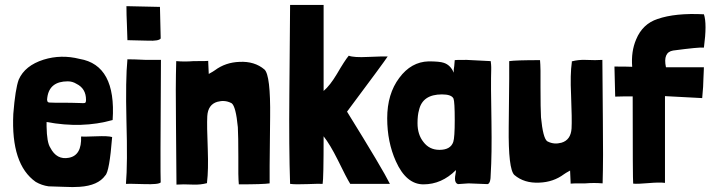

<svg xmlns="http://www.w3.org/2000/svg" viewBox="-20 -746 2901 779"><path d="M169 -233Q170 -168 184 -147Q210 -96 260 -106Q312 -116 309 -192Q318 -191 371 -193Q418 -195 435 -190Q424 -49 407 -34Q378 7 303 12Q278 14 238 12L177 10Q149 6 125 -8Q24 -79 34 -284Q42 -385 56 -423Q81 -480 157 -504Q228 -526 303 -507Q452 -482 437 -259Q313 -224 169 -251ZM255 -416Q181 -416 172 -351Q168 -331 180 -330Q182 -329 266 -329Q285 -329 304 -328Q320 -327 323 -328Q329 -328 329 -341Q329 -387 290 -406Q274 -416 255 -416Z M633 -503V-500Q630 -39 632 -6Q625 3 564 1Q496 -1 491 0Q498 -81 493 -257Q489 -424 497 -505V-506Q492 -505 525 -505Q575 -502 616 -503ZM629 -718 632 -590Q625 -579 580 -581L497 -583Q497 -597 495 -644Q493 -687 493 -721Z M852 -461Q895 -493 952 -495Q1013 -498 1053 -464Q1078 -441 1076 -271Q1073 -11 1074 -2Q1047 2 949 2Q946 -28 947 -110Q947 -194 945 -230Q937 -314 920 -327Q919 -328 918 -328Q916 -329 916 -329Q891 -341 862 -333Q824 -322 821 -275Q819 -237 823 -140Q826 -55 820 -7V-3Q794 4 765 3Q721 1 696 3L694 -243Q692 -394 695 -498Q730 -495 765 -498Q825 -498 825 -499Q824 -509 827 -446Q847 -457 852 -461Z M1293 -377Q1319 -399 1347 -446Q1379 -501 1395 -520Q1416 -512 1473 -515Q1545 -518 1553 -517Q1539 -495 1388 -293Q1533 -59 1562 0H1401Q1386 -24 1350 -98Q1319 -160 1293 -193Q1293 -21 1289 0Q1276 -1 1227 1Q1179 3 1157 0Q1152 -146 1154 -365Q1157 -674 1157 -726H1293Z M1973 -474V-464Q1971 -406 1974 -252Q1976 -119 1971 -40Q1971 -1 1958 1L1881 -2L1838 1Q1826 -3 1826 -21Q1826 -29 1828 -39Q1830 -50 1830 -56Q1772 2 1698 2Q1628 2 1586 -92Q1551 -170 1551 -266Q1551 -365 1600 -430Q1648 -495 1719 -497Q1764 -497 1781 -491Q1808 -482 1821 -451Q1820 -463 1823 -478Q1825 -496 1825 -502Q1825 -503 1873 -503Q1943 -500 1971 -498Q1973 -482 1973 -474ZM1674 -246Q1674 -200 1698 -170Q1722 -138 1763 -138Q1808 -138 1819 -170Q1825 -188 1825 -259Q1825 -333 1820 -346Q1812 -363 1773 -363Q1694 -363 1680 -299Q1674 -279 1674 -246Z M2268 -39Q2225 -7 2168 -5Q2107 -2 2067 -36Q2042 -59 2044 -230Q2047 -489 2046 -498Q2073 -502 2171 -502Q2174 -472 2173 -390Q2173 -306 2175 -270Q2183 -186 2200 -173Q2201 -173 2202 -172Q2204 -172 2204 -171Q2229 -159 2258 -167Q2296 -178 2299 -225Q2301 -261 2297 -361Q2293 -444 2300 -493V-497Q2326 -504 2355 -503Q2399 -501 2424 -503L2426 -257Q2428 -106 2425 -2Q2390 -5 2355 -2Q2295 -2 2295 -1Q2296 9 2293 -54Q2273 -43 2268 -39Z M2678 -4Q2656 -7 2610 -3Q2566 1 2549 -1Q2547 -14 2547 -355Q2503 -355 2476 -354L2473 -476Q2524 -476 2545 -475Q2540 -537 2561 -586Q2587 -649 2648 -669Q2720 -694 2836 -688Q2849 -650 2836 -553Q2817 -555 2711 -541Q2669 -534 2682 -473H2835Q2837 -483 2834 -427Q2834 -400 2829 -348L2678 -356Z"/></svg>

Font: Londrina Solid
Style: Regular
Weight: 400
Designer: Marcelo Magalhaes
Foundry: Marcelo Magalh„es
Version: Version 1.001 2011